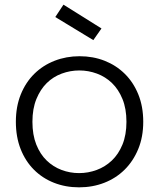

<svg xmlns="http://www.w3.org/2000/svg" viewBox="-20 -795 682 823"><path d="M594 -273Q594 -208 572.5 -156Q551 -104 514 -67.5Q477 -31 427 -11.5Q377 8 319 8Q261 8 211.5 -11.5Q162 -31 125.5 -67.5Q89 -104 68.5 -156Q48 -208 48 -273Q48 -338 69 -390Q90 -442 127 -478.5Q164 -515 214 -534.5Q264 -554 321 -554Q379 -554 428.5 -534.5Q478 -515 515 -478.5Q552 -442 573 -390Q594 -338 594 -273ZM119 -273Q119 -217 135.5 -175.5Q152 -134 180 -107Q208 -80 244 -66.5Q280 -53 319 -53Q358 -53 394.5 -66.5Q431 -80 459.5 -107Q488 -134 505 -175.5Q522 -217 522 -273Q522 -329 505 -370.5Q488 -412 460 -439Q432 -466 395.5 -479.5Q359 -493 320 -493Q281 -493 244.5 -479.5Q208 -466 180.5 -439Q153 -412 136 -370.5Q119 -329 119 -273ZM252 -775 415 -673 380 -623 217 -722Z"/></svg>

Font: SVN-Poppins Light
Style: Regular
Weight: 300
Designer: Ninad Kale (Devanagari), Jonny Pinhorn (Latin)
Foundry: Indian Type Foundry
Version: Version 3.002 2017; ttfautohint (v1.8.3)